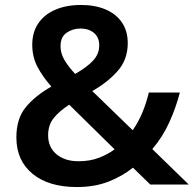

<svg xmlns="http://www.w3.org/2000/svg" viewBox="-20 -744 782 774"><path d="M307 -724Q363 -724 405.5 -706Q448 -688 471.5 -653.5Q495 -619 495 -570Q495 -504 454.5 -458Q414 -412 352 -377L515 -219Q538 -252 554 -290.5Q570 -329 580 -371H705Q690 -312 663 -252Q636 -192 594 -143L741 0H586L516 -68Q472 -33 416.5 -11.5Q361 10 290 10Q176 10 111 -43.5Q46 -97 46 -190Q46 -266 84 -312Q122 -358 187 -395Q151 -436 130.5 -475.5Q110 -515 110 -564Q110 -614 134.5 -650Q159 -686 203.5 -705Q248 -724 307 -724ZM259 -322Q219 -296 196.5 -268Q174 -240 174 -199Q174 -150 208 -122Q242 -94 296 -94Q343 -94 379 -108Q415 -122 442 -142ZM305 -629Q273 -629 248.5 -612Q224 -595 224 -558Q224 -529 239.5 -502.5Q255 -476 283 -446Q332 -474 356 -500.5Q380 -527 380 -561Q380 -594 358.5 -611.5Q337 -629 305 -629Z"/></svg>

Font: Noto Sans Sundanese SemiBold
Style: Regular
Weight: 600
Version: Version 2.003